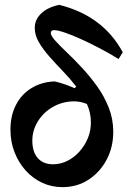

<svg xmlns="http://www.w3.org/2000/svg" viewBox="-20 -763 537 790"><path d="M237 7Q192 7 153.5 -11Q115 -29 86 -61Q57 -93 40 -136Q23 -179 23 -230Q23 -287 45.5 -331Q68 -375 109.5 -400.5Q151 -426 205 -428Q227 -423 247 -416Q267 -409 287 -400L308 -421L362 -322Q343 -334 324 -340Q305 -346 282 -346Q236 -345 197.5 -323Q159 -301 136 -264Q113 -227 113 -184Q113 -138 135.5 -112.5Q158 -87 198 -87Q229 -87 257 -101Q285 -115 307 -139.5Q329 -164 341.5 -194.5Q354 -225 354 -259Q354 -300 337 -336.5Q320 -373 294 -406.5Q268 -440 238.5 -470.5Q209 -501 183 -530.5Q157 -560 140 -589Q123 -618 123 -648Q123 -683 150.5 -708.5Q178 -734 224 -743Q404 -698 485 -548L468 -520Q431 -543 391 -564Q351 -585 313.5 -602Q276 -619 246.5 -629Q217 -639 202 -639Q189 -639 189 -626Q190 -615 208.5 -594.5Q227 -574 256 -546.5Q285 -519 317.5 -484Q350 -449 379.5 -408Q409 -367 427.5 -320Q446 -273 446 -221Q446 -157 418.5 -105.5Q391 -54 344 -23.5Q297 7 237 7Z"/></svg>

Font: Alegreya SemiBold
Style: Regular
Weight: 600
Designer: Juan Pablo del Peral
Foundry: Huerta Tipografica
Version: Version 2.009